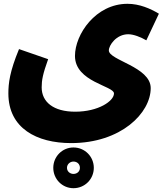

<svg xmlns="http://www.w3.org/2000/svg" viewBox="-20 -727 866 1009"><path d="M24 -236C24 -53 173 25 354 25C616 25 772 -133 772 -264C772 -376 552 -410 552 -462C552 -489 591 -547 654 -547C682 -547 720 -532 749 -515L815 -655C770 -682 713 -707 650 -707C483 -707 374 -547 374 -433C374 -296 579 -276 579 -236C579 -196 497 -140 375 -140C261 -140 199 -191 199 -268C199 -306 205 -338 233 -416L80 -469C31 -351 24 -289 24 -236ZM366 262C426 262 473 214 473 155C473 96 426 48 366 48C307 48 260 96 260 155C260 214 307 262 366 262ZM366 187C348 187 332 174 332 155C332 136 348 122 366 122C385 122 400 135 400 155C400 174 385 187 366 187Z"/></svg>

Font: Noto Sans Arabic UI SmCn Bk
Style: Regular
Weight: 900
Width: 4
Designer: Monotype Design Team, Nadine Chahine and Nizar Qandah
Foundry: Monotype Imaging Inc.
Version: Version 2.010